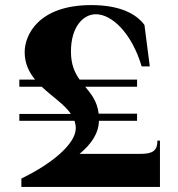

<svg xmlns="http://www.w3.org/2000/svg" viewBox="-20 -735 699 755"><path d="M64 -33V0H609V-182H599C599 -142 580 -130 533 -130H293C340 -169 368 -211 369 -260H519V-288H368C362 -338 338 -366 315 -394H519V-422H293C274 -449 259 -481 259 -532C259 -631 308 -679 357 -679C420 -679 498 -605 537 -474H569L548 -637C517 -679 454 -715 339 -715C132 -715 77 -598 77 -530C77 -486 94 -451 118 -422H56V-394H144C184 -356 233 -325 259 -287H56V-260H273C276 -251 278 -241 278 -231C278 -169 184 -91 64 -33Z"/></svg>

Font: Sprat Condesed
Style: Bold
Weight: 700
Width: 3
Designer: Ethan Nakache
Foundry: Collletttivo
Version: Version 2.000;Glyphs 3.2 (3217)